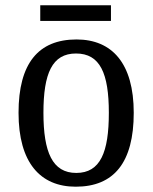

<svg xmlns="http://www.w3.org/2000/svg" viewBox="-20 -695 576 725"><path d="M132 -616H399V-675H132ZM266 10C410 10 485 -81 485 -269C485 -456 403 -546 269 -546C125 -546 50 -456 50 -269C50 -81 132 10 266 10ZM268 -42C178 -42 144 -120 144 -269C144 -418 177 -493 267 -493C358 -493 391 -418 391 -269C391 -120 359 -42 268 -42Z"/></svg>

Font: Noto Serif Thai SemiCondensed
Style: Regular
Weight: 400
Width: 4
Designer: Monotype Design Team
Foundry: Monotype Imaging Inc.
Version: Version 2.002